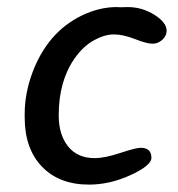

<svg xmlns="http://www.w3.org/2000/svg" viewBox="-20 -509 495 535"><path d="M48.8 -181.6V-192.4Q48.8 -248.5 70.3 -306.6Q112.3 -418.9 207 -465.3Q256.3 -489.3 305.2 -489.3L315.4 -488.8L335.9 -489.3Q376 -489.3 410.2 -467.8Q444.3 -446.3 444.3 -423.3Q444.3 -409.2 432.4 -398.2Q420.4 -387.2 404.8 -387.2Q389.2 -387.2 356.2 -400.1Q323.2 -413.1 297.4 -413.1Q271.5 -413.1 241.7 -396.7Q211.9 -380.4 187.5 -345.7Q143.6 -282.7 143.6 -187.5Q143.6 -133.8 169.7 -101.1Q195.8 -68.4 243.7 -68.4Q272 -68.4 315.2 -82.8Q358.4 -97.2 372.1 -97.2Q401.9 -97.2 401.9 -69.3Q401.9 -47.9 344 -21.2Q286.1 5.4 228 5.4Q145 5.4 96.9 -44.7Q48.8 -94.7 48.8 -181.6Z"/></svg>

Font: Averia Sans Libre
Style: Italic
Weight: 400
Italic angle: -7.90001°
Version: Version 1.002